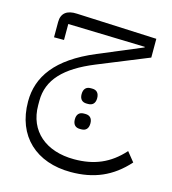

<svg xmlns="http://www.w3.org/2000/svg" viewBox="-111 -535 831 929"><g transform="rotate(15 304.5 -70.0)"><path d="M317 91H325C346 91 360 79 360 52C360 26 346 14 325 14H317C296 14 282 26 282 52C282 79 296 91 317 91ZM317 -36H325C346 -36 360 -48 360 -74C360 -101 346 -113 325 -113H317C296 -113 282 -101 282 -74C282 -48 296 -36 317 -36ZM328 304C443 304 532 267 609 181L571 134C504 209 427 240 328 240C187 240 93 162 93 32V10C93 -96 165 -170 309 -229L562 -332V-426L160 -444C110 -447 82 -426 82 -382V-305H132V-385L518 -374V-371L301 -280C112 -201 41 -96 41 27C41 201 156 304 328 304Z"/></g></svg>

Font: IBM Plex Arabic Light
Style: Regular
Weight: 300
Designer: Mike Abbink, Paul van der Laan, Pieter van Rosmalen, Wael Morcos, Khajak Apelian
Foundry: Bold Monday
Version: Version 1.0